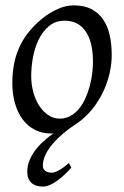

<svg xmlns="http://www.w3.org/2000/svg" viewBox="-20 -477 462 715"><path d="M326.2 -246.1Q326.2 -320.8 298.8 -360.4Q271.5 -399.9 221.2 -399.9Q186 -399.9 162.1 -379.6Q138.2 -359.4 123.5 -328.6Q108.9 -297.9 102.5 -262Q96.2 -226.1 96.2 -194.8Q96.2 -162.1 104.2 -133.1Q112.3 -104 126.7 -82.3Q141.1 -60.5 160.4 -47.9Q179.7 -35.2 202.1 -35.2Q224.6 -35.2 242.4 -45.2Q260.3 -55.2 274.2 -72Q288.1 -88.9 297.9 -110.6Q307.6 -132.3 314 -155.8Q320.3 -179.2 323.2 -202.6Q326.2 -226.1 326.2 -246.1ZM245.6 147Q234.4 160.2 220.9 172.9Q207.5 185.5 193.6 195.6Q179.7 205.6 165.8 211.7Q151.9 217.8 139.6 217.8Q128.4 217.8 117.9 215.1Q107.4 212.4 99.4 206.1Q91.3 199.7 86.4 189Q81.5 178.2 81.5 162.1Q81.5 140.6 89.6 120.8Q97.7 101.1 111.1 83Q124.5 64.9 142.1 49.1Q159.7 33.2 179.2 19Q176.8 19.5 174.1 19.8Q171.4 20 168.9 20Q134.8 20 108.2 5.6Q81.5 -8.8 63.2 -33.9Q44.9 -59.1 35.4 -93.5Q25.9 -127.9 25.9 -168Q25.9 -203.1 31.7 -235.6Q37.6 -268.1 50.8 -298.3Q64 -328.6 85.9 -356.4Q107.9 -384.3 140.1 -410.2Q165 -429.7 194.8 -443.4Q224.6 -457 254.9 -457Q293 -457 319.8 -443.4Q346.7 -429.7 363.5 -405.3Q380.4 -380.9 388.2 -347.2Q396 -313.5 396 -272.9Q396 -240.2 388.7 -206.8Q381.3 -173.3 367.2 -141.8Q353 -110.4 332.3 -81.8Q311.5 -53.2 284.2 -30.8Q276.9 -24.9 269.5 -19.5Q262.2 -14.2 254.4 -9.3Q234.4 3.9 213.9 21.2Q193.4 38.6 176.8 57.9Q160.2 77.1 149.9 98.1Q139.6 119.1 139.6 140.1Q139.6 152.8 148.9 159.4Q158.2 166 172.4 166Q183.1 166 199.5 157.2Q215.8 148.4 236.3 129.9Z"/></svg>

Font: Gentium Plus
Style: Italic
Weight: 400
Italic angle: -8°
Designer: J. Victor Gaultney, Annie Olsen, Iska Routamaa
Foundry: SIL International
Version: Version 1.510